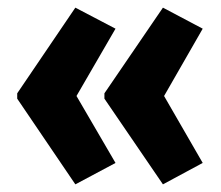

<svg xmlns="http://www.w3.org/2000/svg" viewBox="-20 -528 579 502"><path d="M25 -284V-270L177 -46L282 -102L180 -277L282 -453L177 -508ZM253 -284V-270L406 -46L510 -102L409 -277L510 -453L406 -508Z"/></svg>

Font: Noto Sans Devanagari ExtraCondensed ExtraBold
Style: Regular
Weight: 800
Width: 2
Designer: Jelle Bosma - Monotype Design Team
Foundry: Monotype Imaging Inc.
Version: Version 2.004